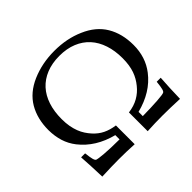

<svg xmlns="http://www.w3.org/2000/svg" viewBox="-164 -879 1095 1095"><g transform="rotate(-45 384.0 -331.5)"><path d="M491.2 -96.2V-62Q527.8 -62.5 558.3 -63.7Q588.9 -64.9 611.8 -66.4Q634.8 -67.9 649.2 -70.1Q663.6 -72.3 667 -74.2Q670.4 -75.7 673.1 -79.8Q675.8 -84 678 -92Q680.2 -100.1 682.1 -112.8Q684.1 -125.5 686 -144.5H718.3Q714.4 -91.8 713.9 -69.3L710.9 18.6Q669.4 16.6 635.7 15.9Q602.1 15.1 573.7 15.1Q543 15.1 512.7 15.9Q482.4 16.6 450.2 18.6V-132.8Q496.1 -138.7 530.3 -158.2Q564.5 -177.7 589.4 -209Q602.1 -224.6 612.1 -241.9Q622.1 -259.3 629.2 -279.5Q636.2 -299.8 639.9 -324Q643.6 -348.1 643.6 -377.4Q643.6 -437.5 627.4 -486.3Q611.3 -535.2 580.1 -569.6Q548.8 -604 502.9 -622.8Q457 -641.6 397.5 -641.6Q338.4 -641.6 292.5 -623Q246.6 -604.5 215.3 -570.3Q184.1 -536.1 168 -487.3Q151.9 -438.5 151.9 -377.4Q151.9 -344.7 156.7 -318.1Q161.6 -291.5 169.9 -270Q178.2 -248.5 189.7 -231Q201.2 -213.4 214.4 -198.7Q240.7 -169.4 272.2 -154.1Q303.7 -138.7 345.2 -132.8V18.6Q311.5 16.6 281 15.9Q250.5 15.1 221.2 15.1Q192.9 15.1 159.2 15.9Q125.5 16.6 84 18.6L80.6 -68.4Q80.1 -90.3 76.2 -144.5H108.4Q112.3 -109.4 116.5 -93.5Q120.6 -77.6 127.4 -74.2Q131.8 -72.3 146 -70.1Q160.2 -67.9 182.9 -66.2Q205.6 -64.5 236.1 -63.2Q266.6 -62 303.7 -62V-96.2Q178.2 -128.4 108.4 -217.3Q80.6 -252.9 67.6 -294.9Q54.7 -336.9 54.2 -385.7Q54.2 -476.6 93.3 -543.5Q132.8 -610.4 214.8 -646Q298.3 -682.1 397.5 -682.1Q497.6 -682.1 578.1 -646.5Q661.6 -610.8 701.4 -544.2Q741.2 -477.5 741.2 -385.7Q741.2 -288.1 686.5 -217.3Q618.2 -128.4 491.2 -96.2Z"/></g></svg>

Font: XB Zar
Style: Italic
Weight: 400
Italic angle: -12°
Designer: Behnam
Foundry: Irmug
Version: Version 8.005 2009